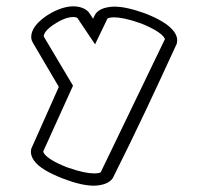

<svg xmlns="http://www.w3.org/2000/svg" viewBox="-20 -552 660 609"><path d="M193.2 -21.1C150.2 -37.7 131.1 -52.1 123 -61.1C118.2 -66.6 117.2 -70.2 117 -71.4L211.6 -280.2L119.2 -435.5C119.1 -436 119 -436.8 119 -437.6C119 -441.4 120.7 -457 161 -480.7C185.6 -495.1 201.7 -498 211.8 -498C220.5 -498 224.1 -496 225.6 -494.8L281.5 -411.4L320.7 -492.8C322.6 -494.3 327.7 -497 341.6 -497C358.1 -497 384.8 -492.8 426.8 -477.9C469.7 -460.8 489 -446.4 497 -437.5C501.9 -432.1 502.8 -428.9 503 -427.7L299.5 -5.6C297.4 -4.2 292 -2 278.4 -2C261.9 -2 235.2 -6.2 193.2 -21.1ZM300.7 -6.7C300.7 -6.7 300.6 -6.6 300.5 -6.4ZM87.1 -43.9C102.9 -20.7 135.2 -3.4 178.7 14C216.3 28.3 249.3 37 278.4 37C286.7 37 293.4 35.8 299 34.8C326 30 335.7 16.4 338.1 12.2C409.7 -129.9 475.9 -272.1 541 -414.2V-415.9C541.4 -418.1 542 -420.4 542 -424.3C542 -445.6 523.3 -477.1 441.2 -509.1C403.7 -522.7 370.7 -531 341.6 -531C333.3 -531 326.6 -529.8 321 -528.8C294 -524 284.3 -510.4 281.9 -506.2C279.4 -501.8 277.5 -497.1 275.3 -492.6L263.3 -510.7C259.1 -517.5 243.4 -532 211.8 -532C183.1 -532 147.1 -516.8 119.4 -496.1C97.6 -479.7 79 -458.5 79 -434.9C79 -425.7 82.3 -420.4 84.1 -416.7C111.4 -369.7 139.1 -323.2 166.6 -276.4L79 -79.8V-78.5C78.6 -77 78 -74.2 78 -70.7C78 -64 79.7 -54.5 87.1 -43.9Z"/></svg>

Font: Platiipus Bold
Style: Bold
Weight: 400
Version: Version 001.000